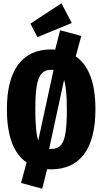

<svg xmlns="http://www.w3.org/2000/svg" viewBox="-20 -1013 623 1169"><path d="M561 -348Q561 -167 492 -74.5Q423 18 291 18Q275 18 267 17L237 136L108 101L142 -24Q22 -106 22 -348Q22 -528 91 -620Q160 -712 291 -712Q308 -712 316 -711L346 -829L475 -794L441 -670Q561 -587 561 -348ZM195 -348Q195 -208 213 -158L306 -587Q301 -588 291 -588Q254 -588 233.5 -565.5Q213 -543 204 -491Q195 -439 195 -348ZM370 -526 279 -106H291Q329 -106 349.5 -128Q370 -150 378.5 -201.5Q387 -253 387 -348Q387 -475 370 -526ZM417 -873 208 -787 165 -869 354 -993Z"/></svg>

Font: Fira Sans Compressed ExtraBold
Style: Regular
Weight: 800
Width: 1
Designer: bBox Type GmbH & Carrois Corporate GbR & Edenspiekermann AG
Foundry: bBox Type GmbH & Carrois Corporate GbR & Edenspiekermann AG
Version: Version 4.301